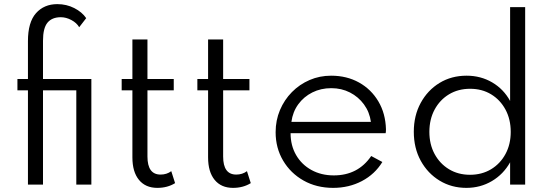

<svg xmlns="http://www.w3.org/2000/svg" viewBox="-20 -895 2674 931"><path d="M115.5 0H188.5V-457H350V0H423V-512H188.5V-697.5Q188.5 -758.5 210.2 -785Q232 -811.5 275 -811.5Q300.5 -811.5 326.2 -797.8Q352 -784 364 -763L398 -807Q378 -836.5 340.2 -855.8Q302.5 -875 258 -875Q193.5 -875 154.5 -831Q115.5 -787 115.5 -695.5V-512H64.5V-457H115.5Z M743 16Q792 16 829 -7L810.5 -65Q788.5 -48.5 758.5 -48.5Q695 -48.5 695 -136V-457H822.5V-512H695V-703.5H622V-512H570V-457H622V-132Q622 -61.5 653.8 -22.8Q685.5 16 743 16Z M1110 16Q1159 16 1196 -7L1177.5 -65Q1155.5 -48.5 1125.5 -48.5Q1062 -48.5 1062 -136V-457H1189.5V-512H1062V-703.5H989V-512H937V-457H989V-132Q989 -61.5 1020.8 -22.8Q1052.5 16 1110 16Z M1595.5 16Q1672 16 1734.8 -17Q1797.5 -50 1834 -109.5L1780 -138.5Q1716 -44.5 1598.5 -44.5Q1537.5 -44.5 1490 -70.8Q1442.5 -97 1415.8 -143.2Q1389 -189.5 1389 -249H1850Q1851 -254.5 1851.2 -258.5Q1851.5 -262.5 1851.5 -268Q1849.5 -344.5 1814.8 -403.2Q1780 -462 1720.8 -495Q1661.5 -528 1585.5 -528Q1530 -528 1481.2 -507Q1432.5 -486 1395.5 -448.5Q1358.5 -411 1337.5 -361.2Q1316.5 -311.5 1316.5 -254Q1316.5 -177.5 1352.8 -116.2Q1389 -55 1452 -19.5Q1515 16 1595.5 16ZM1393 -304Q1399.5 -352.5 1426.2 -389.2Q1453 -426 1494.5 -446.8Q1536 -467.5 1586.5 -467.5Q1636 -467.5 1677 -446.5Q1718 -425.5 1745 -388.5Q1772 -351.5 1778.5 -304Z M2241.5 16Q2309.5 16 2365.2 -17Q2421 -50 2453.5 -108V0H2526.5V-860.5H2453.5V-405.5Q2422 -463 2366.5 -495.5Q2311 -528 2242.5 -528Q2169 -528 2111.2 -492.8Q2053.5 -457.5 2020 -396Q1986.5 -334.5 1986.5 -256Q1986.5 -177 2020.2 -115.5Q2054 -54 2111.8 -19Q2169.5 16 2241.5 16ZM2259 -47.5Q2201.5 -47.5 2157 -74.5Q2112.5 -101.5 2087.2 -148.5Q2062 -195.5 2062 -255.5Q2062 -316.5 2087.5 -363.8Q2113 -411 2157.5 -437.8Q2202 -464.5 2259.5 -464.5Q2317 -464.5 2361.2 -437.8Q2405.5 -411 2431 -363.8Q2456.5 -316.5 2456.5 -255.5Q2456.5 -195 2431 -148Q2405.5 -101 2361 -74.2Q2316.5 -47.5 2259 -47.5Z"/></svg>

Font: Spartan
Style: Regular
Weight: 400
Designer: Matt Bailey, Mirko Velimirovic
Foundry: Matt Bailey
Version: Version 1.003; ttfautohint (v1.8.3)